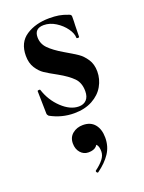

<svg xmlns="http://www.w3.org/2000/svg" viewBox="-130 -459 598 798"><g transform="rotate(-20 168.5 -60.0)"><path d="M198 -244Q236 -222 254.5 -209.5Q273 -197 288 -174.5Q303 -152 303 -120Q303 -86 286 -56Q269 -26 235 -7.5Q201 11 154 11Q99 11 50 -16Q44 -22 44 -28L42 -127Q42 -130 47.5 -130.5Q53 -131 54 -129Q70 -79 107 -44Q144 -9 182 -9Q203 -9 215.5 -22Q228 -35 228 -60Q228 -97 207 -118.5Q186 -140 145 -163Q110 -182 92 -194Q74 -206 60 -228Q46 -250 46 -282Q46 -341 88 -368.5Q130 -396 191 -396Q214 -396 232.5 -393Q251 -390 274 -381Q283 -378 283 -370Q283 -345 282 -331L281 -281Q281 -278 275 -278Q269 -278 269 -281Q269 -300 253 -322.5Q237 -345 211.5 -361Q186 -377 159 -377Q118 -377 118 -338Q118 -309 138.5 -288Q159 -267 198 -244ZM162 276Q158 276 156 271.5Q154 267 157 265Q179 249 192 232.5Q205 216 205 198Q205 176 196.5 167Q188 158 173 156L200 137Q202 184 154 184Q133 184 119 168Q105 152 105 127Q105 100 124 84.5Q143 69 170 69Q204 69 222 91Q240 113 240 150Q240 189 220 219Q200 249 164 275Z"/></g></svg>

Font: Cormorant Infant
Style: Bold
Weight: 700
Designer: Christian Thalmann (Catharsis Fonts)
Foundry: Catharsis Fonts
Version: Version 4.000